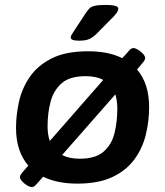

<svg xmlns="http://www.w3.org/2000/svg" viewBox="-20 -738 670 779"><path d="M110 21Q101 21 89.5 14Q78 7 69.5 -2.5Q61 -12 61 -20Q61 -27 72 -40L95 -66Q45 -124 45 -219Q45 -269 56.5 -323Q68 -377 99.5 -424Q131 -471 188.5 -500.5Q246 -530 338 -530Q420 -530 476 -502L499 -527Q504 -534 509.5 -538.5Q515 -543 521 -543Q529 -543 540.5 -536Q552 -529 560.5 -519.5Q569 -510 569 -502Q569 -495 558 -482L536 -456Q585 -399 585 -304Q585 -246 571.5 -191Q558 -136 525 -91Q492 -46 435.5 -19.5Q379 7 294 7Q212 7 155 -21L132 5Q126 12 121 16.5Q116 21 110 21ZM173 -226Q173 -192 182 -166L399 -414Q370 -429 327 -429Q263 -429 230 -400Q197 -371 185 -324.5Q173 -278 173 -226ZM304 -94Q367 -94 400 -122.5Q433 -151 444.5 -197.5Q456 -244 456 -297Q456 -330 448 -355L232 -109Q261 -94 304 -94ZM300 -573Q282 -573 274.5 -576.5Q267 -580 267 -586Q267 -592 271.5 -598.5Q276 -605 282 -615L328 -685Q336 -697 343 -704Q350 -711 365 -714.5Q380 -718 410 -718Q460 -718 460 -703Q460 -694 451 -682.5Q442 -671 427 -657L372 -601Q356 -586 342 -579.5Q328 -573 300 -573Z"/></svg>

Font: Asap Semi Expanded Semi Expanded SemiBold
Style: Italic
Weight: 600
Width: 6
Italic angle: -6°
Designer: Pablo Cosgaya
Foundry: Omnibus-Type
Version: Version 3.001; ttfautohint (v1.8.4.7-5d5b)